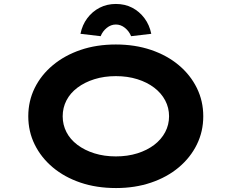

<svg xmlns="http://www.w3.org/2000/svg" viewBox="-20 -941 1172 971"><path d="M567 10Q468 10 387 -17.5Q306 -45 247 -94.5Q188 -144 155.5 -210Q123 -276 123 -353Q123 -430 155.5 -496Q188 -562 247.5 -611.5Q307 -661 387.5 -688.5Q468 -716 566 -716Q663 -716 744 -688.5Q825 -661 884 -611.5Q943 -562 975.5 -496Q1008 -430 1008 -353Q1008 -276 975.5 -210Q943 -144 884 -94.5Q825 -45 744 -17.5Q663 10 567 10ZM566 -150Q625 -150 674.5 -165.5Q724 -181 760 -208.5Q796 -236 815.5 -273Q835 -310 835 -353Q835 -396 815.5 -433Q796 -470 760 -497.5Q724 -525 674.5 -540.5Q625 -556 566 -556Q507 -556 457.5 -540.5Q408 -525 371.5 -497.5Q335 -470 316 -433Q297 -396 297 -353Q297 -310 316 -273Q335 -236 371.5 -208.5Q408 -181 457.5 -165.5Q507 -150 566 -150ZM489 -758 387 -770Q396 -815 421.5 -849Q447 -883 484 -902Q521 -921 566 -921Q612 -921 648.5 -902Q685 -883 710.5 -849Q736 -815 745 -770L643 -758Q633 -783 612 -800Q591 -817 566 -817Q541 -817 520 -800Q499 -783 489 -758Z"/></svg>

Font: Lexend Zetta
Style: Bold
Weight: 700
Designer: Bonnie Shaver-Troup, Thomas Jockin
Foundry: Lexend
Version: Version 1.007